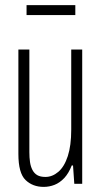

<svg xmlns="http://www.w3.org/2000/svg" viewBox="-20 -720 399 752"><path d="M151 12Q108 12 80 -15Q52 -42 52 -117V-526H95V-124Q95 -103 97.5 -85.5Q100 -68 107 -54.5Q114 -41 126 -34Q138 -27 158 -27Q185 -27 208.5 -47Q232 -67 245.5 -108.5Q259 -150 259 -212V-526H302V0H271L266 -72H261Q249 -41 231.5 -22.5Q214 -4 193.5 4Q173 12 151 12ZM84 -661V-700H275V-661Z"/></svg>

Font: Archivo ExtraCondensed Thin
Style: Regular
Weight: 250
Width: 2
Designer: Hector Gatti
Foundry: Omnibus-Type
Version: Version 2.001